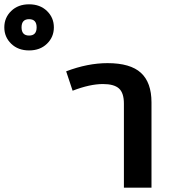

<svg xmlns="http://www.w3.org/2000/svg" viewBox="-318 -871 805 891"><path d="M-266 -820Q-234 -851 -183 -851Q-132 -851 -100 -820Q-68 -789 -68 -744Q-68 -699 -100 -668Q-132 -637 -183 -637Q-234 -637 -266 -668Q-298 -699 -298 -744Q-298 -789 -266 -820ZM-218 -744Q-218 -706 -183 -706Q-148 -706 -148 -744Q-148 -782 -183 -782Q-218 -782 -218 -744ZM181 -578Q287 -578 336 -533Q385 -488 385 -396V0H257V-390Q257 -440 234 -460.5Q211 -481 160 -481Q99 -481 19 -450L-11 -540Q89 -578 181 -578Z"/></svg>

Font: FiraGO Medium
Style: Regular
Weight: 500
Designer: bBox Type
Foundry: bBox Type GmbH
Version: Version 1.001;PS 001.001;hotconv 1.0.88;makeotf.lib2.5.64775